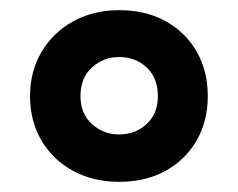

<svg xmlns="http://www.w3.org/2000/svg" viewBox="-20 -744 468 377"><path d="M214 -387Q163 -387 123.5 -408.5Q84 -430 61.5 -468Q39 -506 39 -555Q39 -604 61.5 -642Q84 -680 123.5 -702Q163 -724 214 -724Q266 -724 305 -702.5Q344 -681 366 -643Q388 -605 388 -555Q388 -506 366 -468Q344 -430 305 -408.5Q266 -387 214 -387ZM214 -480Q246 -480 268 -500.5Q290 -521 290 -555Q290 -591 268 -611.5Q246 -632 214 -632Q183 -632 160.5 -611.5Q138 -591 138 -555Q138 -521 160.5 -500.5Q183 -480 214 -480Z"/></svg>

Font: Noto Naskh Arabic
Style: Regular
Weight: 400
Designer: Monotype Design Team, David Williams, Mohamad Dakak and Nizar Qandah
Foundry: Monotype Imaging Inc.
Version: Version 2.013